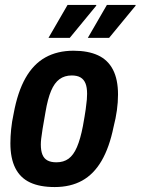

<svg xmlns="http://www.w3.org/2000/svg" viewBox="-20 -744 568 776"><path d="M201 12Q141 12 101.5 -6.5Q62 -25 42 -64.5Q22 -104 22 -165Q22 -191 25 -221.5Q28 -252 35 -284Q51 -372 83 -428.5Q115 -485 163.5 -512Q212 -539 277 -539Q336 -539 376 -520.5Q416 -502 436.5 -462.5Q457 -423 457 -362Q457 -331 452.5 -298.5Q448 -266 439 -231Q422 -148 390.5 -94Q359 -40 312 -14Q265 12 201 12ZM208 -88Q237 -88 257 -102.5Q277 -117 291 -149.5Q305 -182 315 -234Q323 -278 326.5 -303Q330 -328 331 -341.5Q332 -355 332 -365Q332 -391 325.5 -407Q319 -423 305.5 -431Q292 -439 270 -439Q241 -439 220.5 -424Q200 -409 186.5 -377Q173 -345 164 -292Q156 -248 152 -222.5Q148 -197 146.5 -183.5Q145 -170 145 -160Q145 -135 151.5 -119Q158 -103 172 -95.5Q186 -88 208 -88ZM176 -591 253 -724H369V-721L262 -591ZM335 -591 412 -724H528V-721L421 -591Z"/></svg>

Font: Archivo Condensed
Style: Bold Italic
Weight: 700
Width: 3
Italic angle: -10°
Designer: Hector Gatti
Foundry: Omnibus-Type
Version: Version 2.001